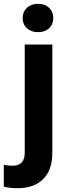

<svg xmlns="http://www.w3.org/2000/svg" viewBox="-75 -772 344 1009"><path d="M125 -752Q161 -752 183 -731Q205 -710 205 -677Q205 -644 183 -623.5Q161 -603 125 -603Q89 -603 66.5 -623.5Q44 -644 44 -677Q44 -710 66.5 -731Q89 -752 125 -752ZM16 217Q-22 217 -55 209V94Q-30 99 -10 99Q55 99 55 31V-538H200V31Q200 121 152 169Q104 217 16 217Z"/></svg>

Font: Freesentation 8 ExtraBold
Style: Regular
Weight: 800
Designer: glyphs from Roboto by Christian Robertson / Hangul glyphs from Noto Sans CJK(Source Han Sans) by Jang Soo-young and Kang
Foundry: PT&
Version: Version 2.001